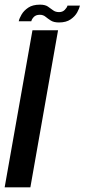

<svg xmlns="http://www.w3.org/2000/svg" viewBox="-22 -805 364 825"><path d="M-2 0 117.5 -675H227.5L108.5 0ZM231.5 -708.5Q209 -708.5 196.2 -716.8Q183.5 -725 173.5 -733.2Q163.5 -741.5 149 -741.5Q132 -741.5 123 -731.8Q114 -722 112.5 -713.5H58.5Q61 -726 70.8 -742.8Q80.5 -759.5 99.5 -772.2Q118.5 -785 150 -785Q171.5 -785 183.5 -777Q195.5 -769 205.8 -761Q216 -753 232 -753Q247 -753 256.5 -762.8Q266 -772.5 268 -781H321.5Q319 -769 309.8 -752Q300.5 -735 281.5 -721.8Q262.5 -708.5 231.5 -708.5Z"/></svg>

Font: Anybody Medium
Style: Italic
Weight: 500
Italic angle: -10°
Designer: Tyler Finck
Foundry: Etcetera Type Company
Version: Version 1.010; ttfautohint (v1.8.3) -l 8 -r 50 -G 200 -x 14 